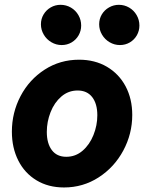

<svg xmlns="http://www.w3.org/2000/svg" viewBox="-20 -786 610 813"><path d="M30.3 -228.5Q30.3 -309.1 67.1 -379.2Q104 -449.2 169.2 -491.2Q234.4 -533.2 314.9 -533.2Q381.8 -533.2 432.9 -503.2Q483.9 -473.1 512 -420.2Q540 -367.2 540 -299.3Q540 -219.2 502 -148.4Q463.9 -77.6 397.7 -34.9Q331.5 7.8 251 7.8Q184.6 7.8 134.5 -22.5Q84.5 -52.7 57.4 -106.4Q30.3 -160.2 30.3 -228.5ZM392.1 -297.9Q392.1 -346.7 370.4 -374.8Q348.6 -402.8 308.6 -402.8Q269.5 -402.8 239.7 -377.2Q210 -351.6 194.1 -311Q178.2 -270.5 178.2 -227.5Q178.2 -178.7 199.5 -150.4Q220.7 -122.1 260.7 -122.1Q299.8 -122.1 329.6 -147.7Q359.4 -173.3 375.7 -214.1Q392.1 -254.9 392.1 -297.9ZM399.9 -683.1Q399.9 -706.1 411.1 -724.9Q422.4 -743.7 441.7 -754.6Q460.9 -765.6 483.4 -765.6Q506.8 -765.6 526.9 -753.9Q546.9 -742.2 558.6 -721.9Q570.3 -701.7 570.3 -677.7Q570.3 -655.8 559.6 -636.7Q548.8 -617.7 529.8 -606.4Q510.7 -595.2 487.8 -595.2Q464.4 -595.2 444.1 -607.2Q423.8 -619.1 411.9 -639.4Q399.9 -659.7 399.9 -683.1ZM153.3 -683.1Q153.3 -706.1 164.6 -724.9Q175.8 -743.7 194.8 -754.6Q213.9 -765.6 236.3 -765.6Q260.3 -765.6 280.3 -753.9Q300.3 -742.2 312 -721.9Q323.7 -701.7 323.7 -677.7Q323.7 -655.8 313 -636.7Q302.2 -617.7 283.2 -606.4Q264.2 -595.2 241.2 -595.2Q217.8 -595.2 197.5 -607.2Q177.2 -619.1 165.3 -639.4Q153.3 -659.7 153.3 -683.1Z"/></svg>

Font: Reddit Sans Fudge ExBold Italic
Style: Regular
Weight: 800
Italic angle: -11.25°
Designer: Stephen Hutchings
Version: Version 1.013